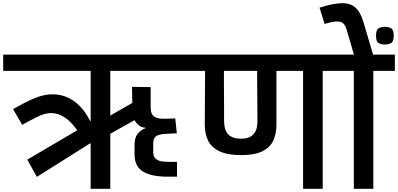

<svg xmlns="http://www.w3.org/2000/svg" viewBox="-56 -1183 2494 1203"><path d="M512 0V-285H509L175 -75L115 -183L427 -366V-368Q402 -403 375.5 -427Q349 -451 320.5 -463Q292 -475 261.5 -474.5Q231 -474 196 -459Q186 -455 178 -451Q170 -447 160 -442Q150 -437 132 -427.5Q114 -418 83 -401L26 -499Q26 -499 46 -510.5Q66 -522 97.5 -538.5Q129 -555 164 -569Q233 -597 297 -591Q361 -585 415.5 -543.5Q470 -502 509 -424H512V-739H-36V-841H1196V-739H635V-459L773 -538L771 -639L888 -637V-515Q888 -497 891 -482.5Q894 -468 904 -458Q914 -448 932.5 -443Q951 -438 983 -439L1042 -441L1052 -348L997 -345Q961 -344 940.5 -338Q920 -332 912 -318.5Q904 -305 904 -281V-231Q904 -202 919.5 -188.5Q935 -175 957.5 -172Q980 -169 1000 -169H1053V-76H995Q893 -76 840 -108Q787 -140 787 -216V-274Q787 -321 806.5 -345Q826 -369 854 -379V-383Q830 -384 813 -398.5Q796 -413 787 -430L635 -345V0Z M1229 -739H1124V-841H2097V-739H1966V0H1843V-739H1676V-401Q1676 -348 1657.5 -305Q1639 -262 1591.5 -237Q1544 -212 1459 -211Q1368 -211 1317.5 -236Q1267 -261 1247 -304Q1227 -347 1227 -401ZM1347 -739Q1347 -704 1347 -664.5Q1347 -625 1347.5 -584.5Q1348 -544 1348 -504.5Q1348 -465 1348 -430Q1348 -414 1350 -397.5Q1352 -381 1358 -366Q1364 -351 1375.5 -339.5Q1387 -328 1406.5 -321Q1426 -314 1455 -314Q1488 -314 1508 -324Q1528 -334 1538.5 -349.5Q1549 -365 1552.5 -381Q1556 -397 1556.5 -411Q1557 -425 1557 -430L1555 -739Z M2161 0V-739H2026V-841H2418V-739H2283V0ZM2161 -839V-843L2116 -997Q2108 -1024 2094.5 -1036.5Q2081 -1049 2054.5 -1048.5Q2028 -1048 1978 -1033L1946 -1135Q2031 -1162 2085 -1163Q2139 -1164 2171 -1135.5Q2203 -1107 2221 -1045L2282 -839H2161ZM2355 -904Q2332 -904 2316 -913.5Q2300 -923 2300 -960Q2300 -996 2316 -1005.5Q2332 -1015 2355 -1015Q2379 -1015 2395 -1005.5Q2411 -996 2411 -960Q2411 -923 2395 -913.5Q2379 -904 2355 -904Z"/></svg>

Font: Matangi
Style: Bold
Weight: 700
Designer: Prashant Pant
Foundry: The Graphic Ant
Version: Version 3.002